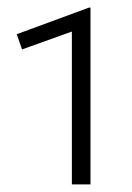

<svg xmlns="http://www.w3.org/2000/svg" viewBox="-20 -846 348 505"><path d="M169 -361V-763L38 -716L24 -756L214 -826H218V-361Z"/></svg>

Font: Geologica Cursive Thin
Style: Regular
Weight: 250
Designer: Sindre Bremnes, Frode Helland
Foundry: Monokrom Skriftforlag AS
Version: Version 1.010;gftools[0.9.28]